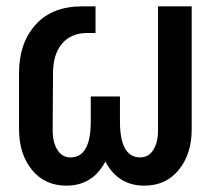

<svg xmlns="http://www.w3.org/2000/svg" viewBox="-20 -575 664 605"><path d="M266 -271H358V-192Q358 -79 422 -79Q448 -79 463 -102.5Q478 -126 478 -165V-555H584V-167Q584 -90 543.5 -40Q503 10 435 10Q352 10 312 -66Q272 10 189 10Q121 10 80.5 -40Q40 -90 40 -167V-346Q40 -439 92 -497Q144 -555 239 -555H281V-471H255Q204 -471 175.5 -437.5Q147 -404 147 -344L146 -165Q146 -126 161 -102.5Q176 -79 202 -79Q266 -79 266 -192Z"/></svg>

Font: LT Superior Semi-bold
Style: Regular
Weight: 600
Designer: Daniel Lyons
Foundry: LyonsType
Version: Version 1.0